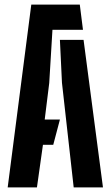

<svg xmlns="http://www.w3.org/2000/svg" viewBox="-20 -820 484 840"><path d="M13.6 0 116.9 -800H329.1L343 -689.7H209.5L195.4 -456.8L175.6 -296.9H242.1L213 -186.6H167.9L141.6 0ZM302.4 0 251.1 -457.8 242.1 -645.5H345.6L430.5 0Z"/></svg>

Font: Big Shoulders Stencil Display SC Thin
Style: Regular
Weight: 100
Designer: Patric King
Foundry: XO Type Co
Version: Version 2.001